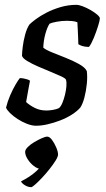

<svg xmlns="http://www.w3.org/2000/svg" viewBox="-20 -520 437 794"><path d="M129 0Q112 0 91.5 -8Q71 -16 52.5 -28Q34 -40 21 -53Q8 -66 5 -75Q11 -100 22 -125.5Q33 -151 44.5 -170.5Q56 -190 62 -197Q70 -197 78 -195.5Q86 -194 93.5 -191.5Q101 -189 104 -186Q101 -170 97 -148.5Q93 -127 88 -98Q102 -85 123.5 -74Q145 -63 172 -63Q183 -63 198.5 -65.5Q214 -68 224 -73Q232 -80 238 -94.5Q244 -109 248.5 -127Q253 -145 254.5 -162Q256 -179 253 -190Q251 -196 232.5 -204.5Q214 -213 188.5 -223.5Q163 -234 137.5 -245Q112 -256 93 -267.5Q74 -279 71 -289Q71 -302 74 -326.5Q77 -351 84 -377Q91 -403 102 -419Q110 -427 128 -440.5Q146 -454 172 -467.5Q198 -481 230 -490.5Q262 -500 296 -500Q306 -500 322 -494Q338 -488 354.5 -478.5Q371 -469 382 -459.5Q393 -450 393 -444Q393 -436 385.5 -412Q378 -388 368 -363.5Q358 -339 348 -326Q339 -326 330 -327.5Q321 -329 314 -332Q307 -335 304 -337Q304 -350 303 -366.5Q302 -383 301.5 -399.5Q301 -416 300 -428Q290 -432 278 -433Q266 -434 257 -434Q235 -434 214 -430Q193 -426 185 -422Q175 -407 167.5 -379.5Q160 -352 159 -323Q169 -314 195 -303.5Q221 -293 251.5 -281Q282 -269 307 -255Q332 -241 339 -226Q342 -203 339 -173Q336 -143 329 -116.5Q322 -90 312 -75Q299 -60 277 -46Q255 -32 229 -22Q203 -12 177 -6Q151 0 129 0ZM109 254Q96 254 83 246Q70 238 67 230Q85 221 101 210.5Q117 200 130 188Q143 176 151 165L147 178Q135 178 120 166.5Q105 155 94.5 138.5Q84 122 84 108Q84 99 95 88Q106 77 122 67.5Q138 58 153 51.5Q168 45 175 45Q185 45 195 58.5Q205 72 212.5 89.5Q220 107 220 119Q220 128 210 144Q200 160 185 179Q170 198 154 215Q138 232 125.5 243Q113 254 109 254Z"/></svg>

Font: Texturina Medium 12pt Medium
Style: Italic
Weight: 500
Italic angle: -11°
Version: Version 1.002